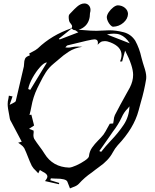

<svg xmlns="http://www.w3.org/2000/svg" viewBox="-20 -949 888 1100"><path d="M376 11.2Q390.1 10.7 416.7 -1.2Q443.4 -13.2 465.8 -28.6Q488.3 -43.9 489.7 -53.7Q492.2 -81.5 507.3 -103Q522.5 -124.5 542 -144Q558.6 -160.2 572.8 -177.7Q585 -195.3 596.2 -217.3L608.9 -240.2L628.4 -241.7L631.3 -259.3Q632.3 -276.4 638.2 -289.6Q668.9 -349.1 702.1 -408.2L723.6 -446.8Q742.7 -483.9 742.7 -520Q742.7 -570.3 696.8 -659.2Q686 -621.6 679.7 -596.7H667.5Q676.3 -616.7 676.3 -633.8Q676.3 -681.2 612.8 -706.1Q595.2 -713.4 580.1 -713.4Q576.7 -713.4 566.4 -711.9Q556.2 -710.4 539.6 -692.4Q541 -699.2 541 -704.6Q541 -723.6 521 -723.6Q503.9 -723.6 370.1 -689.9Q368.2 -689.5 365.7 -688.7Q363.3 -688 357.9 -681.6L354.5 -677.2Q362.3 -676.3 369.6 -676.3Q381.3 -676.3 390.6 -678.7Q405.3 -682.1 425.8 -682.1Q431.2 -682.1 438 -681.6Q444.8 -681.2 452.1 -681.2Q406.7 -673.8 375 -653.6Q343.3 -633.3 315.9 -608.4Q302.2 -596.2 288.1 -585Q259.3 -561.5 241.7 -533.4Q224.1 -505.4 210 -476.1Q202.6 -459.5 193.8 -443.8Q169.4 -393.1 159.7 -337.4Q155.3 -313.5 148.9 -290Q152.8 -290.5 156.7 -291.5L159.7 -292L175.3 -230L146.5 -210.9Q165.5 -202.6 172.4 -200.7L172.9 -191.4L171.4 -174.8Q171.4 -162.6 175.8 -153.8Q190.4 -130.9 206.3 -110.1Q222.2 -89.4 234.9 -68.8Q282.2 8.3 376 11.2ZM410.2 -776.4H406.7Q402.3 -776.4 399.9 -778.3L390.1 -785.6L317.4 -727.1L321.8 -722.7Q411.6 -756.8 428.7 -763.7ZM559.6 -79.1Q585.4 -112.3 615.7 -144Q656.7 -186.5 688.2 -233.4Q719.7 -280.3 721.7 -339.8L711.9 -327.6Q689.9 -306.2 676.8 -275.9Q657.2 -233.9 627 -195.3Q616.2 -180.7 606.9 -166L566.9 -108.9L548.8 -83.5ZM153.3 -434.1 249 -591.3Q232.9 -590.8 209.7 -564.9Q186.5 -539.1 166.7 -503.7Q147 -468.3 141.6 -439ZM723.6 -700.7Q699.7 -737.8 668.9 -750Q652.3 -756.3 632.3 -756.3Q614.3 -756.3 592.8 -751.5Q628.4 -737.3 665 -723.6ZM389.6 -787.1Q393.1 -793 393.1 -797.4Q393.1 -805.2 384.3 -814.9Q377.9 -821.8 376 -829.6Q373.5 -841.8 373.5 -852.5Q373.5 -861.8 377.9 -867.2L390.6 -880.4Q405.8 -897 421.9 -911.1Q442.9 -929.2 463.9 -929.2Q481 -929.2 491.2 -915.5Q498.5 -905.3 498.5 -892.1Q498.5 -883.8 495.6 -874Q495.6 -829.1 470.7 -802.7Q453.1 -784.7 430.2 -778.8Q432.1 -778.8 434.6 -778.3L465.8 -775.9Q499.5 -772.5 532.7 -772.5Q550.8 -772.5 569.3 -773.9Q587.9 -775.4 606 -775.4Q644.5 -775.4 687.3 -764.6Q730 -753.9 754.9 -715.8Q779.3 -670.9 790 -620.6L798.3 -590.3L804.7 -569.8Q817.9 -531.7 817.9 -508.8Q817.9 -502.4 817.4 -496.6Q806.6 -429.2 786.6 -362.3L773.9 -315.4Q747.1 -214.4 654.3 -116.7Q637.7 -97.7 626 -75.7Q602.1 -29.8 545.4 9.3Q535.6 16.1 526.4 23.4Q517.1 30.8 506.8 38.6Q464.4 67.4 431.2 104.5Q419.9 116.2 398.9 123Q389.2 126.5 380.9 130.4Q376 119.6 372.8 109.4Q369.6 99.1 365.7 91.3Q357.4 74.2 300.3 74.2H296.4Q283.7 73.7 271.5 72.8Q270.5 78.1 268.1 83.5L319.3 99.1L317.4 106.4L237.8 88.4Q251.5 72.3 251.5 62Q251.5 47.4 224.6 34.7Q215.8 30.3 208.5 24.9L199.2 43.9L186.5 30.3Q170.9 16.6 162.1 1Q149.9 -24.4 140.1 -50.3Q130.4 -76.2 118.7 -100.6Q111.8 -111.8 97.7 -121.6Q90.8 -126 84 -131.3L104.5 -137.2L90.8 -163.1Q66.4 -208 43 -253.4Q42.5 -253.4 42.5 -253.9Q37.6 -261.7 36.1 -270Q34.7 -278.3 33.2 -287.1Q23.9 -331.1 23.9 -352.5Q23.9 -368.7 28.3 -384.8Q29.8 -392.6 30.8 -400.9L51.8 -396.5L35.2 -348.6Q43 -353 51.3 -356.4Q68.8 -364.7 70.3 -370.1Q75.7 -390.1 116.7 -568.4Q118.2 -577.1 118.2 -585.9Q118.2 -600.1 123.5 -612.5Q128.9 -625 150.4 -631.3Q150.4 -636.7 147.5 -641.6V-642.6Q156.7 -647.9 165.5 -652.3Q184.1 -661.1 196.8 -671.9Q276.4 -748.5 389.6 -787.1ZM627.9 -795.9Q620.6 -796.4 612.1 -805.7Q603.5 -814.9 597.7 -827.6Q591.8 -840.3 591.8 -851.1Q592.8 -864.3 603.5 -879.9Q614.3 -895.5 628.7 -906.7Q643.1 -918 654.8 -918.5Q678.7 -918 695.6 -904.1Q712.4 -890.1 713.4 -869.6Q712.4 -840.8 687 -818.8Q661.6 -796.9 627.9 -795.9Z"/></svg>

Font: Unutterable
Style: Regular
Weight: 400
Designer: GGBotNet
Foundry: f0n7.com
Version: 1.00